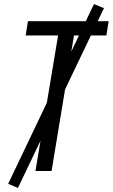

<svg xmlns="http://www.w3.org/2000/svg" viewBox="-20 -839 553 942"><path d="M154 0 265 -665H106L117 -735H513L502 -665H343L233 0ZM68 83 20 63 441 -819 490 -799Z"/></svg>

Font: Iosevka SS04
Style: Italic
Weight: 400
Italic angle: -9°
Monospace: yes
Designer: Belleve Invis
Foundry: Belleve Invis
Version: Version 19.0.0; ttfautohint (v1.8.4)